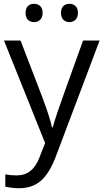

<svg xmlns="http://www.w3.org/2000/svg" viewBox="-20 -748 544 1008"><path d="M114.3 -680.4Q114.3 -704.1 126.5 -716.1Q138.7 -728 158.4 -728Q178.2 -728 190.9 -716.1Q203.6 -704.1 203.6 -680.4Q203.6 -656.7 190.9 -644.3Q178.2 -631.8 158.7 -631.8Q139.2 -631.8 126.7 -644.3Q114.3 -656.7 114.3 -680.4ZM312.5 -716.1Q324.7 -728 344.2 -728Q363.8 -728 376.5 -716.1Q389.2 -704.1 389.2 -680.4Q389.2 -656.7 376.2 -644.3Q363.3 -631.8 344.2 -631.8Q325.2 -631.8 312.7 -644.3Q300.3 -656.7 300.3 -680.4Q300.3 -704.1 312.5 -716.1ZM81.1 240.2Q44.9 240.2 7.8 231.9V167Q35.2 172.9 67.9 172.9Q151.4 172.9 187 79.1L216.8 2.9L1 -535.2H87.9L205.1 -230Q242.7 -128.4 252.9 -79.1H256.8Q264.2 -106.4 281.2 -157.7Q298.3 -209 416 -535.2H502.9L272.9 74.2Q239.3 163.1 193.8 201.7Q148.4 240.2 81.1 240.2Z"/></svg>

Font: Open Sans Hebrew
Style: Regular
Weight: 400
Foundry: Ascender Corporation, Yanek Iontef
Version: Version 2.001;PS 002.001;hotconv 1.0.70;makeotf.lib2.5.58329